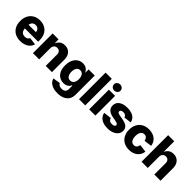

<svg xmlns="http://www.w3.org/2000/svg" viewBox="240 -2134 3716 3716"><g transform="rotate(45 2097.5 -276.0)"><path d="M306.2 10.7Q222.2 10.7 160.6 -23.4Q99.1 -57.6 66.2 -120.1Q33.2 -182.6 33.2 -268.1Q33.2 -351.1 66.2 -413.8Q99.1 -476.6 159.4 -511.7Q219.7 -546.9 300.3 -546.9Q357.9 -546.9 406 -528.6Q454.1 -510.3 489.5 -474.9Q524.9 -439.5 544.2 -388.4Q563.5 -337.4 563.5 -271.5V-228H91.8V-327.6H482.9L403.8 -304.7Q403.8 -341.8 392.1 -368.4Q380.4 -395 357.9 -409.2Q335.4 -423.3 302.2 -423.3Q269.5 -423.3 246.6 -408.9Q223.6 -394.5 211.7 -368.7Q199.7 -342.8 199.7 -307.1V-235.4Q199.7 -195.3 213.1 -167.7Q226.6 -140.1 251.5 -126.2Q276.4 -112.3 309.6 -112.3Q333 -112.3 352.1 -118.9Q371.1 -125.5 384.5 -137.9Q397.9 -150.4 404.8 -168.5L556.2 -148.9Q543.5 -101.1 509.5 -65.2Q475.6 -29.3 423.8 -9.3Q372.1 10.7 306.2 10.7Z M818.4 -304.7V0H648.4V-539.1H810.1L812.5 -401.4H801.3Q822.3 -467.3 865.5 -507.1Q908.7 -546.9 981.4 -546.9Q1038.6 -546.9 1080.3 -521.7Q1122.1 -496.6 1145 -450.4Q1168 -404.3 1168 -342.3V0H998V-309.1Q998 -355 974.9 -380.6Q951.7 -406.2 910.2 -406.2Q882.8 -406.2 862.1 -394.3Q841.3 -382.3 829.8 -359.9Q818.4 -337.4 818.4 -304.7Z M1528.3 214.8Q1455.1 214.8 1402.1 195.8Q1349.1 176.8 1317.1 143.1Q1285.2 109.4 1275.4 65.4L1426.3 41.5Q1431.2 56.6 1444.1 69.1Q1457 81.5 1478 88.9Q1499 96.2 1527.8 96.2Q1578.6 96.2 1605.7 72Q1632.8 47.9 1632.8 -1.5V-94.2H1623Q1612.3 -68.4 1592.5 -48.6Q1572.8 -28.8 1543.5 -17.6Q1514.2 -6.3 1474.6 -6.3Q1413.1 -6.3 1363.5 -35.6Q1314 -64.9 1284.7 -123.8Q1255.4 -182.6 1255.4 -271Q1255.4 -362.3 1285.4 -423.8Q1315.4 -485.4 1365.2 -516.1Q1415 -546.9 1474.1 -546.9Q1515.6 -546.9 1545.9 -533.4Q1576.2 -520 1596.7 -497.8Q1617.2 -475.6 1628.9 -450.2H1632.8V-539.1H1800.8V-15.6Q1800.8 61.5 1766.6 112.5Q1732.4 163.6 1671.1 189.2Q1609.9 214.8 1528.3 214.8ZM1530.8 -132.8Q1563.5 -132.8 1586.4 -149.4Q1609.4 -166 1621.8 -197.3Q1634.3 -228.5 1634.3 -272Q1634.3 -315.4 1621.8 -347.4Q1609.4 -379.4 1586.4 -397Q1563.5 -414.6 1530.8 -414.6Q1498.5 -414.6 1475.6 -396.7Q1452.6 -378.9 1440.9 -346.9Q1429.2 -314.9 1429.2 -272Q1429.2 -228.5 1441.2 -197.3Q1453.1 -166 1475.8 -149.4Q1498.5 -132.8 1530.8 -132.8Z M2079.1 -727.5V0H1909.2V-727.5Z M2187.5 0V-539.1H2357.4V0ZM2272.5 -600.1Q2234.9 -600.1 2209 -624Q2183.1 -647.9 2183.1 -682.6Q2183.1 -717.8 2209 -741.7Q2234.9 -765.6 2272.5 -765.6Q2309.6 -765.6 2335.4 -741.7Q2361.3 -717.8 2361.3 -682.6Q2361.3 -647.9 2335.4 -624Q2309.6 -600.1 2272.5 -600.1Z M2695.3 10.7Q2625 10.7 2570.8 -9.5Q2516.6 -29.8 2483.2 -67.6Q2449.7 -105.5 2441.4 -158.2L2601.1 -177.2Q2609.9 -143.6 2633.8 -125.7Q2657.7 -107.9 2699.7 -107.9Q2734.9 -107.9 2755.1 -120.4Q2775.4 -132.8 2775.4 -153.3Q2775.4 -171.4 2759.3 -182.9Q2743.2 -194.3 2709.5 -200.7L2614.7 -218.8Q2534.7 -233.9 2494.6 -273.2Q2454.6 -312.5 2454.6 -375Q2454.6 -428.7 2483.6 -467Q2512.7 -505.4 2566.2 -526.1Q2619.6 -546.9 2692.9 -546.9Q2761.7 -546.9 2813 -527.8Q2864.3 -508.8 2894.8 -473.6Q2925.3 -438.5 2933.1 -389.6L2781.7 -371.1Q2775.4 -398.4 2752.9 -414.3Q2730.5 -430.2 2696.3 -430.2Q2665 -430.2 2644.5 -417.7Q2624 -405.3 2624 -384.8Q2624 -368.2 2637.5 -356Q2650.9 -343.8 2684.1 -337.4L2788.1 -317.9Q2869.1 -302.7 2908.7 -266.8Q2948.2 -231 2948.2 -171.9Q2948.2 -116.7 2915.8 -75.7Q2883.3 -34.7 2826.4 -12Q2769.5 10.7 2695.3 10.7Z M3283.2 10.7Q3198.7 10.7 3137.7 -24.4Q3076.7 -59.6 3043.7 -122.3Q3010.7 -185.1 3010.7 -268.1Q3010.7 -351.6 3043.7 -414.3Q3076.7 -477.1 3137.7 -512Q3198.7 -546.9 3283.2 -546.9Q3335.9 -546.9 3379.6 -533Q3423.3 -519 3456.3 -492.9Q3489.3 -466.8 3509.3 -430.4Q3529.3 -394 3534.7 -348.6L3376.5 -328.1Q3373 -349.1 3365.2 -365.2Q3357.4 -381.3 3345.9 -392.8Q3334.5 -404.3 3319.3 -410.2Q3304.2 -416 3285.6 -416Q3252.9 -416 3230.2 -398.4Q3207.5 -380.9 3195.6 -347.9Q3183.6 -314.9 3183.6 -268.6Q3183.6 -223.1 3195.6 -189.7Q3207.5 -156.2 3230.2 -138.2Q3252.9 -120.1 3285.6 -120.1Q3304.2 -120.1 3319.6 -126.2Q3335 -132.3 3346.7 -144Q3358.4 -155.8 3366 -172.9Q3373.5 -189.9 3377 -210.9L3535.2 -190.9Q3530.3 -145 3510.3 -107.9Q3490.2 -70.8 3457.3 -44.2Q3424.3 -17.6 3380.1 -3.4Q3335.9 10.7 3283.2 10.7Z M3791 -304.7V0H3621.1V-727.5H3788.1V-401.4H3773.9Q3794.9 -467.3 3838.1 -507.1Q3881.3 -546.9 3954.1 -546.9Q4011.2 -546.9 4053 -521.7Q4094.7 -496.6 4117.7 -450.4Q4140.6 -404.3 4140.6 -342.3V0H3970.7V-309.1Q3970.7 -355 3947.5 -380.6Q3924.3 -406.2 3882.8 -406.2Q3855.5 -406.2 3834.7 -394.3Q3814 -382.3 3802.5 -359.9Q3791 -337.4 3791 -304.7Z"/></g></svg>

Font: Inter 18pt ExtraBold
Style: Regular
Weight: 800
Designer: Rasmus Andersson
Foundry: rsms
Version: Version 4.001;git-66647c0bb